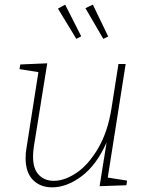

<svg xmlns="http://www.w3.org/2000/svg" viewBox="-20 -798 636 825"><path d="M443 -35 526 -22 523 -2 408 2 438 -186Q395 -89 331 -41Q267 7 204 7Q153 7 121.5 -25Q90 -57 90 -119Q90 -142 94 -163L145 -488L64 -501L67 -521L183 -526L125 -165Q122 -144 122 -125Q122 -73 146.5 -47Q171 -21 211 -21Q258 -21 309 -55.5Q360 -90 401.5 -160.5Q443 -231 459 -332L489 -523H520ZM329 -642 308 -631 229 -761 260 -778ZM445 -641 424 -631 347 -763 379 -778Z"/></svg>

Font: Bitter Pro ExtraLight
Style: Italic
Weight: 275
Italic angle: -9°
Designer: Sol Matas, and Bitter project Authors
Foundry: Sol Matas
Version: Version 1.010